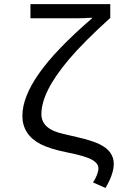

<svg xmlns="http://www.w3.org/2000/svg" viewBox="-20 -745 640 942"><path d="M183.1 -185.1Q183.1 -147 211.2 -122.8Q239.3 -98.6 295.4 -86.9L356 -72.8Q430.7 -55.7 467 -38.1Q503.4 -20.5 520.8 3.7Q538.1 27.8 538.1 59.1Q538.1 108.4 497.6 177.2L436 149.9Q447.3 134.8 455.1 114.7Q462.9 94.7 462.9 81.1Q462.9 56.2 430.2 38.1Q397.5 20 310.1 2.9Q225.1 -14.2 179.9 -37.4Q134.8 -60.5 112.3 -95.7Q89.8 -130.9 89.8 -176.3Q89.8 -268.6 171.4 -384.8Q252.9 -501 431.6 -655.3V-658.2Q396.5 -655.3 355 -655.3H129.4V-724.6H521V-657.2Q390.1 -538.6 319.8 -455.6Q249.5 -372.6 216.3 -305.9Q183.1 -239.3 183.1 -185.1Z"/></svg>

Font: Liberation Mono
Style: Regular
Weight: 400
Monospace: yes
Designer: Steve Matteson
Foundry: Ascender Corporation
Version: Version 2.1.5